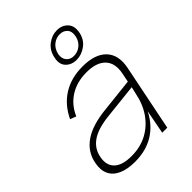

<svg xmlns="http://www.w3.org/2000/svg" viewBox="-209 -829 943 943"><g transform="rotate(-45 262.5 -357.5)"><path d="M365 0 389 -125Q357 -61 301.5 -27Q246 7 171 7Q117 7 82 -9Q47 -25 33 -55.5Q19 -86 28 -129Q40 -192 94.5 -230Q149 -268 249 -278L423 -297L432 -342Q445 -405 413 -439Q381 -473 312 -473Q245 -473 196.5 -442.5Q148 -412 123 -355L92 -367Q124 -435 181.5 -471Q239 -507 318 -507Q405 -507 445 -464.5Q485 -422 470 -346L400 0ZM417 -264 241 -245Q159 -237 117 -208.5Q75 -180 66 -131Q56 -81 84.5 -53Q113 -25 177 -25Q239 -25 286.5 -50.5Q334 -76 365.5 -121.5Q397 -167 409 -229ZM425 -635Q417 -595 386.5 -572.5Q356 -550 321 -550Q286 -550 264.5 -572.5Q243 -595 252 -635Q260 -676 290 -699Q320 -722 355 -722Q390 -722 411.5 -699Q433 -676 425 -635ZM399 -635Q405 -665 390.5 -681.5Q376 -698 351 -698Q325 -698 304.5 -681.5Q284 -665 277 -635Q272 -607 286 -590Q300 -573 325 -573Q352 -573 372.5 -590Q393 -607 399 -635Z"/></g></svg>

Font: Albert Sans ExtraLight
Style: Italic
Weight: 250
Italic angle: -11.25°
Designer: Andreas Rasmussen
Foundry: a.Foundry
Version: Version 1.025